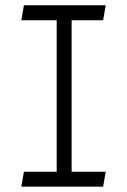

<svg xmlns="http://www.w3.org/2000/svg" viewBox="-20 -701 477 721"><path d="M367.2 -625 377 -681.2H69.8L60.1 -625H192.9V-56.2H69.8L60.1 0H367.2L377 -56.2H249V-625Z"/></svg>

Font: Comic Neue Angular
Style: Regular
Weight: 400
Designer: Craig Rozynski
Foundry: Craig Rozynski
Version: Version 2.003